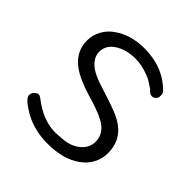

<svg xmlns="http://www.w3.org/2000/svg" viewBox="-173 -764 905 905"><g transform="rotate(45 279.5 -311.5)"><path d="M142.5 -469Q142.5 -444.8 158.6 -423.6Q174.7 -402.3 200 -388.5Q225.3 -374.7 257.5 -364.4Q289.7 -354 325.3 -342.5Q360.9 -331 395.4 -317.2Q429.9 -303.4 455.2 -282.8Q510.3 -237.9 510.3 -160.9Q510.3 -124.1 493.1 -91.4Q475.9 -58.6 444.8 -36.8Q381.6 9.2 275.9 9.2Q175.9 9.2 100 -41.4Q52.9 -71.3 52.9 -92Q52.9 -110.3 71.3 -121.8Q75.9 -126.4 82.8 -126.4Q89.7 -126.4 97.7 -120.7Q105.7 -114.9 116.7 -106.9Q127.6 -98.9 144.3 -89.1Q160.9 -79.3 179.3 -71.3Q225.3 -52.9 269 -54Q312.6 -55.2 339.1 -60.9Q365.5 -66.7 386.2 -80.5Q429.9 -110.3 431 -156.3Q431 -213.8 374.7 -244.8Q349.4 -258.6 317.8 -269.5Q286.2 -280.5 251.1 -290.8Q216.1 -301.1 181.6 -316.1Q147.1 -331 120.7 -351.7Q64.4 -396.6 64.4 -466.7Q64.4 -503.4 82.2 -535.6Q100 -567.8 131 -588.5Q190.8 -631 280.5 -632.2Q410.3 -632.2 489.7 -548.3Q494.3 -541.4 494.3 -532.8Q494.3 -524.1 493.7 -518.4Q493.1 -512.6 487.4 -506.9Q479.3 -496.6 466.1 -496.6Q452.9 -496.6 437.9 -513.8Q400 -541.4 377 -549.4Q331 -567.8 287.4 -567.8Q231 -567.8 190.8 -544.8Q142.5 -517.2 142.5 -469Z"/></g></svg>

Font: Mallanna
Style: Regular
Weight: 400
Designer: Purushoth Kumar Guthula
Foundry: Andhrapradesh Society for Knowledge Networks
Version: Version 1.0.4; ttfautohint (vUNKNOWN) -l 7 -r 28 -G 50 -x 13